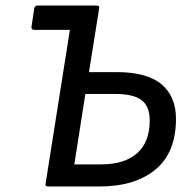

<svg xmlns="http://www.w3.org/2000/svg" viewBox="-20 -675 687 695"><path d="M145 -10 233 -567H103Q98 -567 95.5 -570.5Q93 -574 94 -578L104 -645Q106 -655 117 -655H330Q341 -655 339 -645L302 -414H402Q512 -414 564.5 -370Q617 -326 617 -245Q617 -123 543 -61.5Q469 0 340 0H154Q143 0 145 -10ZM249 -80H346Q431 -80 476.5 -120.5Q522 -161 522 -239Q522 -290 492.5 -312.5Q463 -335 395 -335H289Z"/></svg>

Font: Sofia Sans Medium
Style: Italic
Weight: 500
Italic angle: -9°
Version: Version 4.101